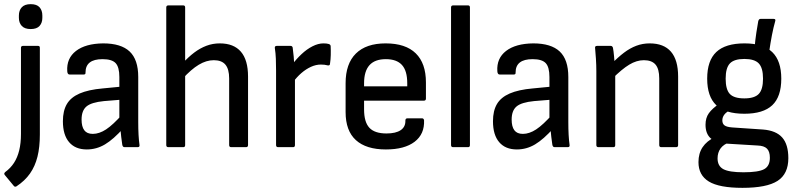

<svg xmlns="http://www.w3.org/2000/svg" viewBox="-34 -709 3847 925"><path d="M45 189Q37 193 32 186L-11 134Q-14 130 -13.5 127Q-13 124 -9 120Q17 101 33.5 75.5Q50 50 58.5 15.5Q67 -19 67 -64V-479Q67 -484 70 -486Q73 -488 77 -488H149Q153 -488 155.5 -486Q158 -484 158 -479V-61Q158 0 146.5 46Q135 92 110.5 127Q86 162 45 189ZM114 -569Q85 -569 71 -584Q57 -599 57 -623V-634Q57 -659 71 -674Q85 -689 114 -689Q143 -689 156.5 -674Q170 -659 170 -634V-623Q170 -599 156.5 -584Q143 -569 114 -569Z M566 0Q557 0 555 -12Q553 -24 550 -49.5Q547 -75 546 -97L541 -128V-338Q541 -386 523 -405Q505 -424 460 -424Q378 -424 378 -360Q379 -350 370 -350H301Q291 -350 290 -366Q286 -428 332 -463.5Q378 -499 463 -500Q549 -500 590.5 -461Q632 -422 632 -338V-121Q632 -87 633.5 -59.5Q635 -32 638 -11Q640 0 629 0ZM384 11Q329 11 299 -24Q269 -59 269 -125Q269 -175 288 -207.5Q307 -240 349.5 -258.5Q392 -277 461 -283L554 -292V-229L467 -222Q406 -216 382.5 -196Q359 -176 359 -133Q359 -99 372 -81.5Q385 -64 413 -64Q444 -64 477 -85.5Q510 -107 558 -161L561 -92Q513 -38 472 -13.5Q431 11 384 11Z M1080 0Q1070 0 1070 -10V-331Q1070 -376 1052 -397.5Q1034 -419 996 -419Q960 -419 923.5 -397Q887 -375 846 -330L843 -401Q873 -434 901.5 -455.5Q930 -477 960.5 -488.5Q991 -500 1025 -500Q1092 -500 1126.5 -460Q1161 -420 1161 -340V-10Q1161 0 1151 0ZM777 0Q767 0 767 -10V-673Q767 -683 777 -683H849Q858 -683 858 -673V-10Q858 0 849 0Z M1306 0Q1296 0 1296 -10V-369Q1296 -398 1295 -425.5Q1294 -453 1290 -478Q1289 -488 1300 -488H1365Q1374 -488 1376 -480Q1379 -460 1381 -436Q1383 -412 1383 -393L1387 -348V-10Q1387 0 1378 0ZM1377 -312 1373 -397Q1393 -424 1418.5 -448Q1444 -472 1471.5 -486Q1499 -500 1524 -500Q1541 -500 1550 -497Q1559 -494 1559 -486Q1560 -466 1559.5 -444Q1559 -422 1556 -403Q1556 -392 1545 -394Q1538 -396 1529.5 -397Q1521 -398 1512 -398Q1488 -398 1464 -387Q1440 -376 1418 -357Q1396 -338 1377 -312Z M1825 11Q1730 11 1680.5 -34Q1631 -79 1631 -169V-308Q1631 -402 1680.5 -451Q1730 -500 1824 -500Q1920 -500 1969 -452Q2018 -404 2018 -312V-234Q2018 -224 2008 -224H1720V-182Q1720 -121 1745.5 -93.5Q1771 -66 1828 -66Q1873 -66 1896.5 -82Q1920 -98 1919 -128Q1919 -139 1929 -139H1999Q2007 -139 2009 -130Q2012 -63 1963.5 -26Q1915 11 1825 11ZM1720 -293H1928V-308Q1928 -368 1902.5 -396Q1877 -424 1825 -424Q1772 -424 1746 -395Q1720 -366 1720 -308Z M2149 0Q2139 0 2139 -10V-673Q2139 -683 2149 -683H2221Q2230 -683 2230 -673V-10Q2230 0 2221 0Z M2638 0Q2629 0 2627 -12Q2625 -24 2622 -49.5Q2619 -75 2618 -97L2613 -128V-338Q2613 -386 2595 -405Q2577 -424 2532 -424Q2450 -424 2450 -360Q2451 -350 2442 -350H2373Q2363 -350 2362 -366Q2358 -428 2404 -463.5Q2450 -499 2535 -500Q2621 -500 2662.5 -461Q2704 -422 2704 -338V-121Q2704 -87 2705.5 -59.5Q2707 -32 2710 -11Q2712 0 2701 0ZM2456 11Q2401 11 2371 -24Q2341 -59 2341 -125Q2341 -175 2360 -207.5Q2379 -240 2421.5 -258.5Q2464 -277 2533 -283L2626 -292V-229L2539 -222Q2478 -216 2454.5 -196Q2431 -176 2431 -133Q2431 -99 2444 -81.5Q2457 -64 2485 -64Q2516 -64 2549 -85.5Q2582 -107 2630 -161L2633 -92Q2585 -38 2544 -13.5Q2503 11 2456 11Z M3152 0Q3142 0 3142 -10V-331Q3142 -377 3124 -398Q3106 -419 3068 -419Q3033 -419 2997.5 -397.5Q2962 -376 2916 -330L2912 -401Q2943 -433 2972 -455Q3001 -477 3031.5 -488.5Q3062 -500 3096 -500Q3164 -500 3198.5 -460Q3233 -420 3233 -340V-10Q3233 0 3223 0ZM2849 0Q2839 0 2839 -10V-366Q2839 -395 2837 -426Q2835 -457 2833 -477Q2831 -488 2843 -488H2908Q2916 -488 2919 -479Q2922 -464 2924.5 -436Q2927 -408 2928 -388L2930 -361V-10Q2930 0 2921 0Z M3543 196Q3431 196 3381 165.5Q3331 135 3331 72Q3331 30 3351 0Q3371 -30 3411 -49L3482 -24Q3452 -14 3437.5 6Q3423 26 3423 54Q3423 91 3451 106Q3479 121 3548 121Q3620 121 3647.5 106Q3675 91 3675 51Q3675 21 3661 7Q3647 -7 3615 -8L3450 -18Q3414 -21 3389.5 -43Q3365 -65 3365 -108Q3365 -141 3381 -163.5Q3397 -186 3432 -210L3488 -180Q3467 -171 3456.5 -158Q3446 -145 3446 -129Q3446 -113 3456.5 -105Q3467 -97 3494 -95L3642 -85Q3705 -80 3734.5 -46.5Q3764 -13 3764 53Q3764 129 3712 162.5Q3660 196 3543 196ZM3552 -161Q3460 -161 3416.5 -202.5Q3373 -244 3373 -330Q3373 -417 3417 -458.5Q3461 -500 3553 -500Q3643 -500 3686.5 -458Q3730 -416 3730 -330Q3730 -243 3686.5 -202Q3643 -161 3552 -161ZM3552 -235Q3601 -235 3621.5 -256.5Q3642 -278 3642 -330Q3642 -382 3621.5 -403.5Q3601 -425 3552 -425Q3503 -425 3482.5 -403.5Q3462 -382 3462 -330Q3462 -278 3482 -256.5Q3502 -235 3552 -235ZM3670 -449 3601 -477Q3605 -520 3610 -552.5Q3615 -585 3619 -607Q3622 -618 3630 -618H3693Q3704 -618 3701 -608Q3692 -576 3685 -540Q3678 -504 3670 -449Z"/></svg>

Font: Sofia Sans Semi Condensed Medium
Style: Regular
Weight: 500
Designer: Botio Nikoltchev, Ani Petrova
Foundry: lettersoup
Version: Version 4.100